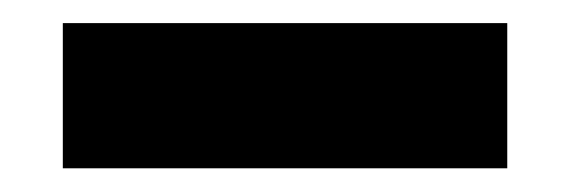

<svg xmlns="http://www.w3.org/2000/svg" viewBox="-20 -364 493 162"><path d="M33 -222V-344.5H408V-222Z"/></svg>

Font: Epilogue Black
Style: Regular
Weight: 900
Designer: Tyler Finck
Foundry: Etcetera Type Co
Version: Version 2.111; ttfautohint (v1.8.3)